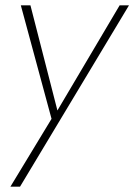

<svg xmlns="http://www.w3.org/2000/svg" viewBox="-20 -480 503 719"><path d="M463 -460H428L183 -46L201 -43L94 -460H58L173 -35L19 219H55Z"/></svg>

Font: Jost ExtraLight
Style: Italic
Weight: 250
Italic angle: -5°
Version: Version 3.710